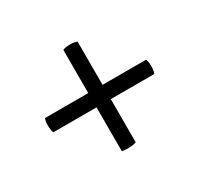

<svg xmlns="http://www.w3.org/2000/svg" viewBox="-85 -463 569 547"><g transform="rotate(-30 199.0 -189.5)"><path d="M29 -191Q29 -199 30.5 -206Q32 -213 33 -213H364Q366 -213 367.5 -205.5Q369 -198 369 -190Q369 -181 367.5 -173.5Q366 -166 364 -166H34Q32 -166 30.5 -174Q29 -182 29 -191ZM195 -20Q175 -20 175 -23V-354Q175 -356 182.5 -357.5Q190 -359 199 -359Q207 -359 214.5 -357.5Q222 -356 222 -354V-25Q222 -23 213.5 -21.5Q205 -20 195 -20Z"/></g></svg>

Font: Cormorant Infant
Style: Bold Italic
Weight: 700
Italic angle: -10°
Designer: Christian Thalmann (Catharsis Fonts)
Foundry: Catharsis Fonts
Version: Version 4.000